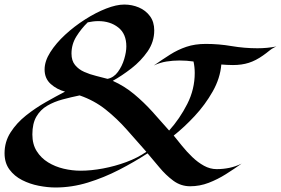

<svg xmlns="http://www.w3.org/2000/svg" viewBox="-103 -811 1233 843"><path d="M1110.4 -606.9Q1093.8 -600.1 1080.1 -588.9Q1066.4 -577.6 1051.8 -567.4Q1020 -544.9 989.3 -535.2Q958.5 -525.4 919.9 -525.4Q907.2 -525.4 894.3 -526.1Q881.3 -526.9 868.7 -527.8Q863.8 -467.3 830.8 -409.2Q797.9 -351.1 751.7 -301.5Q705.6 -252 659.7 -215.8Q676.3 -195.3 696.8 -169.9Q717.3 -144.5 741.5 -121.3Q765.6 -98.1 792.5 -83.3Q819.3 -68.4 848.6 -68.4Q877 -68.4 904.8 -74.2Q932.6 -80.1 958 -92.8Q925.3 -69.3 888.9 -46.4Q852.5 -23.4 813.2 -8.3Q773.9 6.8 731.9 6.8Q690.9 6.8 657.7 -17.8Q624.5 -42.5 596.7 -76.2Q568.8 -109.9 544.9 -137.7Q486.3 -99.6 419.9 -65.4Q353.5 -31.2 283 -9.5Q212.4 12.2 140.6 12.2Q106 12.2 67.1 4.6Q28.3 -2.9 -5.9 -20.3Q-40 -37.6 -61.5 -66.7Q-83 -95.7 -83 -138.2Q-83 -188.5 -56.6 -229.7Q-30.3 -271 11.2 -304Q52.7 -336.9 98.4 -362.8Q144 -388.7 182.6 -408.7Q147 -418 119.9 -442.1Q92.8 -466.3 92.8 -505.9Q92.8 -542.5 117.9 -582Q143.1 -621.6 183.3 -658.7Q223.6 -695.8 270.8 -725.8Q317.9 -755.9 363 -773.4Q408.2 -791 442.4 -791Q476.6 -791 506.6 -778.3Q536.6 -765.6 555.4 -740.2Q574.2 -714.8 574.2 -677.7Q574.2 -627.4 545.2 -585.4Q516.1 -543.5 473.9 -510.7Q431.6 -478 392.1 -456.1Q443.4 -433.1 485.8 -397.7Q528.3 -362.3 565.9 -320.8Q603.5 -279.3 639.6 -237.8Q686.5 -290 719.2 -354.5Q752 -418.9 752 -490.7Q752 -517.1 746.6 -541Q716.3 -545.4 685.1 -545.4Q656.2 -545.4 627.4 -540.8Q598.6 -536.1 572.3 -523.4Q609.9 -549.8 643.8 -571.3Q677.7 -592.8 715.3 -605.5Q752.9 -618.2 800.8 -618.2Q857.9 -618.2 914.1 -608.6Q970.2 -599.1 1027.3 -599.1Q1069.8 -599.1 1110.4 -606.9ZM328.6 -718.3Q316.9 -718.3 305.2 -716.8Q293.5 -715.3 282.2 -712.9Q253.9 -685.5 232.4 -651.1Q210.9 -616.7 210.9 -575.7Q210.9 -544.4 226.6 -525.4Q242.2 -506.3 266.8 -495.4Q291.5 -484.4 318.8 -477.8Q346.2 -471.2 369.1 -464.8Q396.5 -470.2 414.8 -495.4Q433.1 -520.5 442.4 -551.8Q451.7 -583 451.7 -607.4Q451.7 -662.6 416.3 -690.4Q380.9 -718.3 328.6 -718.3ZM539.6 -144.5Q496.6 -193.4 453.6 -241.9Q410.6 -290.5 360.6 -330.3Q310.5 -370.1 246.6 -392.1Q208.5 -384.3 171.4 -374.3Q134.3 -364.3 104.5 -346.9Q74.7 -329.6 56.9 -299.3Q39.1 -269 39.1 -220.7Q39.1 -177.7 58.1 -147.5Q77.1 -117.2 108.2 -98.1Q139.2 -79.1 176.5 -70.3Q213.9 -61.5 251 -61.5Q296.9 -61.5 349.4 -71.3Q401.9 -81.1 451.9 -99.6Q502 -118.2 539.6 -144.5Z"/></svg>

Font: Lugrasimo
Style: Regular
Weight: 400
Designer: The DocRepair Project, Astigmatic (AOETI)
Foundry: Google
Version: Version 1.001